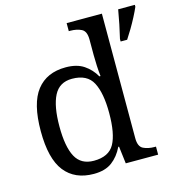

<svg xmlns="http://www.w3.org/2000/svg" viewBox="-113 -859 903 968"><g transform="rotate(-15 339.0 -375.0)"><path d="M259 10Q160 10 107.5 -56.5Q55 -123 55 -267Q55 -412 107.5 -479Q160 -546 259 -546Q317 -546 353.5 -521.5Q390 -497 412 -458H418Q415 -483 413.5 -513.5Q412 -544 412 -568V-650Q412 -694 387.5 -706Q363 -718 330 -718H322V-760H506V-110Q506 -66 530.5 -54Q555 -42 588 -42H596V0H427L416 -90H412Q390 -44 354 -17Q318 10 259 10ZM276 -54Q354 -54 383 -106.5Q412 -159 412 -267Q412 -371 383 -426.5Q354 -482 275 -482Q209 -482 180.5 -426.5Q152 -371 152 -266Q152 -160 180.5 -107Q209 -54 276 -54ZM561 -613Q569 -646 577 -685Q585 -724 591 -760H678V-750Q669 -729 655 -702Q641 -675 625 -648Q609 -621 595 -600H561Z"/></g></svg>

Font: Noto Serif Dives Akuru
Style: Regular
Weight: 400
Designer: Fernando Caro
Foundry: Fernando Caro
Version: Version 2.000; ttfautohint (v1.8.4.7-5d5b)